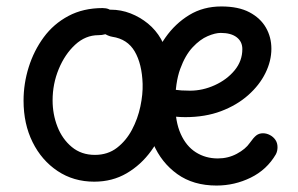

<svg xmlns="http://www.w3.org/2000/svg" viewBox="-20 -567 922 595"><path d="M491 -293Q499 -292 520 -289Q541 -286 569 -286Q608 -286 645.5 -303Q683 -320 707 -349Q731 -378 731 -415Q731 -438 713.5 -451.5Q696 -465 664 -465Q647 -465 623.5 -455Q600 -445 577 -420.5Q554 -396 538.5 -353.5Q523 -311 523 -246Q523 -190 540 -152Q557 -114 587 -95Q617 -76 655 -76Q687 -76 714 -90.5Q741 -105 754 -124Q766 -141 774.5 -147.5Q783 -154 795 -154Q806 -154 816.5 -148.5Q827 -143 833.5 -133.5Q840 -124 840 -111Q840 -106 839 -100.5Q838 -95 835 -89Q807 -41 757 -16.5Q707 8 651 8Q579 8 529.5 -27.5Q480 -63 455 -121.5Q430 -180 430 -250Q430 -302 446 -354.5Q462 -407 492.5 -450.5Q523 -494 566.5 -520.5Q610 -547 666 -547Q719 -547 753 -529Q787 -511 804 -481.5Q821 -452 821 -416Q821 -378 802.5 -340.5Q784 -303 749 -272Q714 -241 665 -222.5Q616 -204 554 -204Q539 -204 523.5 -205.5Q508 -207 491 -209ZM298 -542Q320 -542 330 -528.5Q340 -515 340 -499Q340 -480 323.5 -469Q307 -458 285 -458Q245 -458 213 -428.5Q181 -399 162 -353Q143 -307 143 -256Q143 -213 158 -174.5Q173 -136 202.5 -111.5Q232 -87 274 -87Q314 -87 342.5 -109Q371 -131 389 -165Q407 -199 415 -237Q423 -275 422 -307Q420 -369 397.5 -407.5Q375 -446 328 -453Q315 -455 298 -466Q281 -477 281 -496Q281 -512 291 -524.5Q301 -537 323 -537Q355 -537 384.5 -525.5Q414 -514 438.5 -494Q463 -474 479 -446Q496 -415 504.5 -378.5Q513 -342 513 -303Q513 -249 496.5 -196Q480 -143 448.5 -99.5Q417 -56 372.5 -30Q328 -4 272 -4Q208 -4 158.5 -37Q109 -70 81 -126.5Q53 -183 53 -255Q53 -308 69 -359Q85 -410 115.5 -451.5Q146 -493 192 -517.5Q238 -542 298 -542Z"/></svg>

Font: Playpen Sans
Style: Regular
Weight: 400
Designer: Laura Meseguer, Veronika Burian, José Scaglione, Kostas Bartsokas, Vera Evstafieva, Tom Grace, Yorlmar Campos
Foundry: TypeTogether
Version: Version 2.000